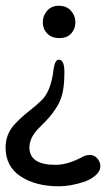

<svg xmlns="http://www.w3.org/2000/svg" viewBox="-25 -653 383 673"><path d="M125 -574.7Q125 -597.7 140.1 -615.2Q155.3 -632.8 181.6 -632.8Q208 -632.8 223.6 -615.5Q239.3 -598.1 239.3 -575.2Q239.3 -552.2 224.9 -535.9Q210.4 -519.5 183.1 -519.5Q155.8 -519.5 140.4 -535.6Q125 -551.8 125 -574.7ZM271 -16.1Q222.7 0 181.2 0Q100.1 0 47.4 -34.7Q-5.4 -69.3 -5.4 -135.7Q-5.4 -181.2 23.4 -213.9Q45.4 -238.8 73.7 -261Q102.1 -283.2 119.6 -300.3Q153.8 -332.5 162.6 -408.7Q167.5 -443.8 180.7 -443.8Q200.7 -443.8 200.7 -401.1Q200.7 -358.4 195.1 -331.3Q189.5 -304.2 176.3 -281.7Q157.2 -250.5 134.8 -228Q112.3 -205.6 109.9 -202.6Q78.1 -169.9 78.1 -136.2Q78.1 -75.2 169.4 -75.2Q212.9 -75.2 263.7 -103Q275.9 -109.9 290.3 -109.9Q304.7 -109.9 315.7 -98.1Q326.7 -86.4 326.7 -69.8Q326.7 -53.2 310.5 -38.8Q294.4 -24.4 271 -16.1Z"/></svg>

Font: Corben
Style: Regular
Weight: 400
Designer: vernon adams
Foundry: vernon adams
Version: Version 1.101